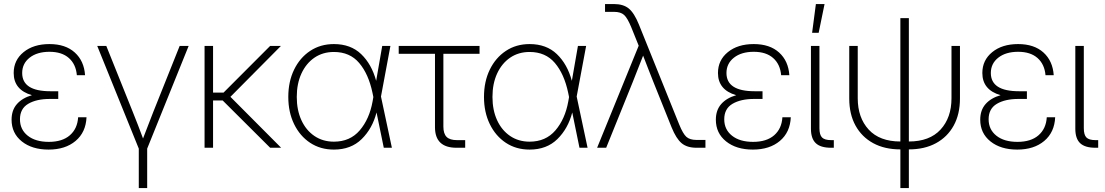

<svg xmlns="http://www.w3.org/2000/svg" viewBox="-20 -748 5594 972"><path d="M226.1 9.3Q142.1 9.3 90.3 -32.2Q38.6 -73.7 38.6 -142.1Q38.6 -190.4 65.7 -221.2Q92.8 -252 141.6 -266.1Q49.3 -293 49.3 -378.4Q49.3 -443.4 99.4 -484.1Q149.4 -524.9 230.5 -524.9Q311.5 -524.9 358.6 -482.2Q405.8 -439.5 410.6 -367.2H369.1Q364.3 -422.9 328.6 -454.3Q293 -485.8 230.5 -485.8Q168 -485.8 130.1 -456.1Q92.3 -426.3 92.3 -378.4Q92.3 -286.1 234.9 -286.1H274.9V-247.1H231.9Q164.6 -247.1 122.8 -222.4Q81.1 -197.8 81.1 -144Q81.1 -92.3 120.4 -61Q159.7 -29.8 227.1 -29.8Q295.4 -29.8 333.7 -63.2Q372.1 -96.7 375.5 -154.3H418Q414.6 -78.1 362.5 -34.4Q310.5 9.3 226.1 9.3Z M682.6 204.1V4.4L472.2 -515.6H518.1L651.9 -182.1Q665.5 -148.9 678.5 -114.7Q691.4 -80.6 704.1 -46.9Q717.3 -80.6 730.2 -114.7Q743.2 -148.9 756.3 -182.1L889.6 -515.6H935.1L725.1 4.4V204.1Z M1058.6 -515.6V-279.3H1111.8L1347.7 -515.6H1402.3L1146.5 -257.8L1403.3 0H1347.7L1107.4 -239.3H1058.6V0H1015.6V-515.6Z M1670.4 9.3Q1602.1 9.3 1550 -25.1Q1498 -59.6 1468.8 -119.9Q1439.5 -180.2 1439.5 -257.3Q1439.5 -335 1468.8 -395.3Q1498 -455.6 1550 -490.2Q1602.1 -524.9 1670.4 -524.9Q1755.4 -524.9 1808.3 -474.1Q1861.3 -423.3 1884.3 -338.9L1915 -515.6H1956.5L1908.7 -259.3L1963.9 0H1922.9L1886.2 -178.7Q1865.2 -97.2 1811 -43.9Q1756.8 9.3 1670.4 9.3ZM1870.1 -256.8 1865.7 -278.3Q1845.7 -373.5 1798.3 -429.2Q1751 -484.9 1670.4 -484.9Q1614.3 -484.9 1572 -456.1Q1529.8 -427.2 1506.1 -376Q1482.4 -324.7 1482.4 -257.3Q1482.4 -190.4 1505.9 -139.4Q1529.3 -88.4 1571.8 -59.6Q1614.3 -30.8 1670.4 -30.8Q1752 -30.8 1801 -87.9Q1850.1 -145 1866.2 -234.4Z M2291 0Q2182.1 0 2182.1 -104V-475.6H1998.5V-515.6H2407.7V-475.6H2224.6V-106.9Q2224.6 -71.3 2241 -54.9Q2257.3 -38.6 2293.5 -38.6H2335V0Z M2661.1 9.3Q2592.8 9.3 2540.8 -25.1Q2488.8 -59.6 2459.5 -119.9Q2430.2 -180.2 2430.2 -257.3Q2430.2 -335 2459.5 -395.3Q2488.8 -455.6 2540.8 -490.2Q2592.8 -524.9 2661.1 -524.9Q2746.1 -524.9 2799.1 -474.1Q2852.1 -423.3 2875 -338.9L2905.8 -515.6H2947.3L2899.4 -259.3L2954.6 0H2913.6L2877 -178.7Q2856 -97.2 2801.8 -43.9Q2747.6 9.3 2661.1 9.3ZM2860.8 -256.8 2856.4 -278.3Q2836.4 -373.5 2789.1 -429.2Q2741.7 -484.9 2661.1 -484.9Q2605 -484.9 2562.7 -456.1Q2520.5 -427.2 2496.8 -376Q2473.1 -324.7 2473.1 -257.3Q2473.1 -190.4 2496.6 -139.4Q2520 -88.4 2562.5 -59.6Q2605 -30.8 2661.1 -30.8Q2742.7 -30.8 2791.7 -87.9Q2840.8 -145 2856.9 -234.4Z M3002.9 0 3213.4 -516.6 3175.8 -609.9Q3156.7 -656.7 3139.4 -672.4Q3122.1 -688 3088.4 -688H3043V-727.5H3088.4Q3135.7 -727.5 3163.3 -704.8Q3190.9 -682.1 3214.4 -624L3418.5 -117.7Q3437.5 -70.8 3454.8 -55.2Q3472.2 -39.6 3505.9 -39.6H3551.3V0H3505.9Q3458.5 0 3430.9 -22.9Q3403.3 -45.9 3379.9 -103.5L3287.6 -333.5Q3274.4 -366.7 3261.5 -399.9Q3248.5 -433.1 3235.8 -466.3Q3222.7 -433.1 3209.7 -399.9Q3196.8 -366.7 3183.6 -333.5L3048.8 0Z M3791.5 9.3Q3707.5 9.3 3655.8 -32.2Q3604 -73.7 3604 -142.1Q3604 -190.4 3631.1 -221.2Q3658.2 -252 3707 -266.1Q3614.7 -293 3614.7 -378.4Q3614.7 -443.4 3664.8 -484.1Q3714.8 -524.9 3795.9 -524.9Q3877 -524.9 3924.1 -482.2Q3971.2 -439.5 3976.1 -367.2H3934.6Q3929.7 -422.9 3894 -454.3Q3858.4 -485.8 3795.9 -485.8Q3733.4 -485.8 3695.6 -456.1Q3657.7 -426.3 3657.7 -378.4Q3657.7 -286.1 3800.3 -286.1H3840.3V-247.1H3797.4Q3730 -247.1 3688.2 -222.4Q3646.5 -197.8 3646.5 -144Q3646.5 -92.3 3685.8 -61Q3725.1 -29.8 3792.5 -29.8Q3860.8 -29.8 3899.2 -63.2Q3937.5 -96.7 3940.9 -154.3H3983.4Q3980 -78.1 3928 -34.4Q3876 9.3 3791.5 9.3Z M4187 0Q4134.3 0 4109.9 -23.2Q4085.4 -46.4 4085.4 -96.2V-515.6H4128.4V-99.1Q4128.4 -65.4 4141.6 -52Q4154.8 -38.6 4188 -38.6H4201.2V0ZM4091.3 -582 4110.4 -727.5H4154.3L4124.5 -582Z M4538.1 8.3Q4458.5 8.3 4400.6 -23.2Q4342.8 -54.7 4311 -112.3Q4279.3 -169.9 4279.3 -249.5V-515.6H4322.3V-250.5Q4322.3 -152.3 4377.7 -92Q4433.1 -31.7 4538.1 -31.7V-656.2H4581.1V-31.7Q4686 -31.7 4741.5 -92Q4796.9 -152.3 4796.9 -250.5V-515.6H4839.8V-249.5Q4839.8 -169.9 4808.1 -112.3Q4776.4 -54.7 4718.5 -23.2Q4660.6 8.3 4581.1 8.3V204.1H4538.1Z M5129.9 9.3Q5045.9 9.3 4994.1 -32.2Q4942.4 -73.7 4942.4 -142.1Q4942.4 -190.4 4969.5 -221.2Q4996.6 -252 5045.4 -266.1Q4953.1 -293 4953.1 -378.4Q4953.1 -443.4 5003.2 -484.1Q5053.2 -524.9 5134.3 -524.9Q5215.3 -524.9 5262.5 -482.2Q5309.6 -439.5 5314.5 -367.2H5272.9Q5268.1 -422.9 5232.4 -454.3Q5196.8 -485.8 5134.3 -485.8Q5071.8 -485.8 5033.9 -456.1Q4996.1 -426.3 4996.1 -378.4Q4996.1 -286.1 5138.7 -286.1H5178.7V-247.1H5135.7Q5068.4 -247.1 5026.6 -222.4Q4984.9 -197.8 4984.9 -144Q4984.9 -92.3 5024.2 -61Q5063.5 -29.8 5130.9 -29.8Q5199.2 -29.8 5237.5 -63.2Q5275.9 -96.7 5279.3 -154.3H5321.8Q5318.4 -78.1 5266.4 -34.4Q5214.4 9.3 5129.9 9.3Z M5525.4 0Q5472.7 0 5448.2 -23.2Q5423.8 -46.4 5423.8 -96.2V-515.6H5466.8V-99.1Q5466.8 -65.4 5480 -52Q5493.2 -38.6 5526.4 -38.6H5539.6V0Z"/></svg>

Font: Inter Display ExtraLight
Style: Regular
Weight: 200
Designer: Rasmus Andersson
Foundry: rsms
Version: Version 4.000;git-a52131595